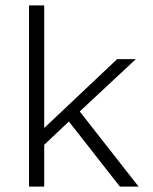

<svg xmlns="http://www.w3.org/2000/svg" viewBox="-20 -688 566 708"><path d="M491 0 274 -277 481 -470H412L143 -216V-668H87V0H143V-154L234 -240L422 0Z"/></svg>

Font: Gantari Light
Style: Regular
Weight: 300
Designer: Anugrah Pasau
Foundry: Lafontype
Version: Version 1.000